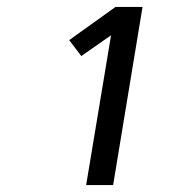

<svg xmlns="http://www.w3.org/2000/svg" viewBox="-20 -858 540 555"><path d="M229 -323 301 -756 215 -696 180 -742 314 -838H392L307 -323Z"/></svg>

Font: Iosevka Web
Style: Italic
Weight: 400
Italic angle: -9°
Monospace: yes
Designer: Belleve Invis
Foundry: Belleve Invis
Version: Version 28.0.3; ttfautohint (v1.8.3)